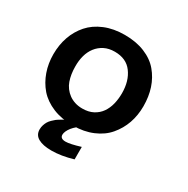

<svg xmlns="http://www.w3.org/2000/svg" viewBox="-157 -652 943 964"><g transform="rotate(30 314.0 -170.0)"><path d="M265.6 173.8Q216.8 173.8 189.5 158.4Q162.1 143.1 162.1 110.8Q162.1 97.7 166 85.7Q169.9 73.7 175.3 64.5Q180.7 55.2 190.4 45.7Q200.2 36.1 207.5 30.3Q211.4 27.3 216.8 23.9Q222.2 20.5 227.8 17.1Q233.4 13.7 238.5 10.7Q243.7 7.8 247.1 6.3L265.6 -2.9L281.2 -10.3L347.2 -11.2Q330.1 -1.5 316.7 9.8Q303.2 21 293.9 32.7Q284.7 44.4 279.5 55.9Q274.4 67.4 274.4 76.7Q274.4 99.6 305.2 99.6Q331.1 99.6 389.6 81.5V153.8Q322.8 173.8 265.6 173.8ZM296.9 11.2Q231 11.2 180.2 -9.8Q129.4 -30.8 97.2 -67.4Q65.9 -104 49.6 -150.6Q33.2 -197.3 33.2 -250.5Q33.2 -305.2 49.6 -351.8Q65.9 -398.4 98.1 -435.1Q130.4 -471.7 181.2 -492.7Q231.9 -513.7 296.4 -513.7Q362.3 -513.7 412.8 -492.9Q463.4 -472.2 494.1 -435.5Q524.9 -398.9 540.3 -352.3Q555.7 -305.7 555.7 -249.5Q555.7 -196.8 539.6 -150.9Q523.4 -105 492.2 -68.4Q461.4 -31.7 410.9 -10.3Q360.4 11.2 296.9 11.2ZM294.4 -86.4Q331.1 -86.4 356.9 -100.1Q382.8 -113.8 398.9 -136.7Q415 -159.7 422.4 -189.7Q429.7 -219.7 429.7 -252Q429.7 -323.7 395.5 -369.6Q361.8 -415.5 294.9 -415.5Q260.3 -415.5 234.6 -402.3Q209 -389.2 191.9 -366.9Q174.8 -344.7 166.7 -315.2Q158.7 -285.6 159.2 -252Q159.2 -207 171.9 -170.4Q178.2 -152.3 189.7 -137Q201.2 -121.6 216.6 -110.4Q231.9 -99.1 251.5 -92.8Q271 -86.4 294.4 -86.4Z"/></g></svg>

Font: Ride
Style: Bold
Weight: 700
Version: Version 3.000